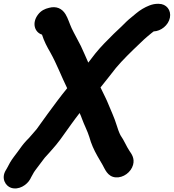

<svg xmlns="http://www.w3.org/2000/svg" viewBox="-21 -756 933 1030"><path d="M830.8 -735.5H824.8C810.4 -735.5 795.5 -732.5 780.1 -726.5C754.2 -716.3 731 -702.4 708.7 -683.8L685 -664.1C665.2 -648.7 650 -633.1 631.1 -614.2C620.4 -604.7 605.7 -590.8 589.6 -574.9C556.8 -542.5 520 -505.9 489.8 -468.4C476.5 -451.6 465 -435.8 452.6 -420.1C439.7 -449 425.8 -482.2 412.9 -509.1C398.6 -538.2 376.1 -577.2 363.2 -604.9C352.3 -628.3 343.9 -657.9 330.4 -679.9C311.1 -711.4 280.5 -724.1 242.4 -714.1C219.6 -708.7 199.5 -699.6 182.8 -677.6C148.3 -631.9 165.1 -582.4 204.3 -570.2C215.6 -534.5 230.7 -506.1 249.6 -473.4C282.7 -414.3 308.1 -346.6 339.4 -282.7C302.5 -237.8 269.8 -192.9 235.1 -145.8L199.1 -95.9C188.1 -81 180.9 -71.1 175.8 -63.4C158.5 -44.8 138.6 -18.4 122.2 -3.2C122 -3 121.7 -2.7 121.4 -2.4C101 19.5 91.6 33.7 73.2 59.1L52.9 86C37.8 106.2 27.7 123.9 15.7 147.9L10 157.4C-16.5 201.5 9.2 241.8 38.1 251.4C79.5 265.2 123.6 236.5 141 204.8L146 194.9C152.3 183.6 155.4 178.5 161.1 167.8L168.7 156.8C177.2 145.7 203.5 110.6 212.4 98.8C221.6 85.6 232.8 76.5 246.7 59.6C259.3 44.2 279 24 291.5 6.4C296.3 0.9 304.9 -10.6 316.6 -27.3C345.9 -68.1 375.3 -110.3 406.1 -149.7C410.5 -140.8 415 -129.7 418.8 -118.9C430.4 -86.3 448.8 -52.2 458 -21.6C462.2 -5.1 470.1 16.2 476.3 30.6C490.8 64.7 511.2 97.5 528.7 127.7C541.6 149.3 554.7 191.9 599.5 195.5C640.8 198.8 681.9 167.8 692.8 128.5C702.7 92.8 684 69.1 673.7 53.8C657 29.1 645.2 -2.3 625.6 -30C617.7 -44.7 609.2 -69.2 603.7 -87.6C592.9 -123.6 575.4 -159.9 561.5 -194.4C549.9 -224.1 536.8 -247.5 523.5 -275.9L518.2 -287.3C519 -288.3 520.9 -290.3 521.8 -291.4C548.3 -323.6 574.7 -358.8 600.8 -391.4C635.6 -433.1 684.7 -480.8 723.9 -517.9L751 -543.8C757.1 -549.4 763.2 -554.8 768.5 -559.2L791.3 -578.2C794.7 -581.1 800.1 -585.6 803.3 -587.5C842.1 -588.7 882.3 -620.2 890.5 -661C898.5 -701.5 871.7 -735.5 830.8 -735.5Z"/></svg>

Font: Smoothie
Style: SeBdIt
Weight: 600
Foundry: Cannot Into Space Fonts
Version: Version 0.8